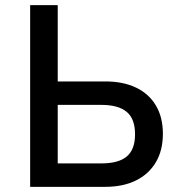

<svg xmlns="http://www.w3.org/2000/svg" viewBox="-20 -725 706 745"><path d="M97 0V-705H204V-409H389Q458 -409 508 -385Q558 -361 585 -315.5Q612 -270 612 -206Q612 -141 584.5 -95Q557 -49 507 -24.5Q457 0 388 0ZM204 -91H374Q440 -91 472 -118Q504 -145 504 -204Q504 -264 471.5 -291Q439 -318 374 -318H204Z"/></svg>

Font: Nunito Sans 7pt SemiCondensed SemiBold
Style: Regular
Weight: 600
Width: 4
Designer: Vernon Adams
Foundry: Vernon Adams
Version: Version 3.101;gftools[0.9.27]